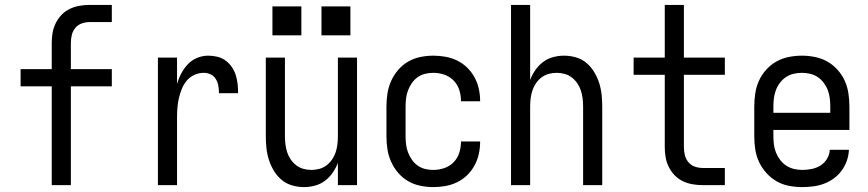

<svg xmlns="http://www.w3.org/2000/svg" viewBox="-20 -755 3540 783"><path d="M191 0V-403H64V-473H191V-580Q191 -601 194.5 -621.5Q198 -642 207.5 -661Q217 -680 231.5 -695Q246 -710 265 -719Q284 -728 304.5 -731.5Q325 -735 346 -735H436V-665H346Q329 -665 313.5 -659.5Q298 -654 287.5 -641.5Q277 -629 273 -613Q269 -597 269 -580V-473H436V-403H269V0Z M624 0V-520H702V-412Q708 -434 719 -455Q730 -476 746 -493Q762 -510 784 -519Q806 -528 829 -528Q848 -528 866.5 -523.5Q885 -519 900 -508Q915 -497 925.5 -481.5Q936 -466 941.5 -448.5Q947 -431 949 -412.5Q951 -394 951 -375H873Q873 -390 870.5 -404.5Q868 -419 860.5 -432Q853 -445 839.5 -451.5Q826 -458 811 -458Q791 -458 772.5 -449.5Q754 -441 741.5 -426Q729 -411 721.5 -392.5Q714 -374 709.5 -354.5Q705 -335 703.5 -315Q702 -295 702 -276V0Z M1220 8Q1195 8 1171 1Q1147 -6 1128.5 -21.5Q1110 -37 1097 -58.5Q1084 -80 1076.5 -103.5Q1069 -127 1066.5 -151.5Q1064 -176 1064 -200V-520H1142V-200Q1142 -183 1144 -166.5Q1146 -150 1151 -134.5Q1156 -119 1165.5 -105Q1175 -91 1188 -81Q1201 -71 1217 -66.5Q1233 -62 1250 -62Q1267 -62 1283 -66.5Q1299 -71 1312 -81Q1325 -91 1334.5 -105Q1344 -119 1349 -134.5Q1354 -150 1356 -166.5Q1358 -183 1358 -200V-520H1436V0H1358V-91Q1350 -70 1337 -51Q1324 -32 1305.5 -18Q1287 -4 1264.5 2Q1242 8 1220 8ZM1291 -611V-729H1409V-611ZM1091 -611V-729H1209V-611Z M1747 8Q1721 8 1694 2.5Q1667 -3 1644 -16.5Q1621 -30 1603.5 -50.5Q1586 -71 1575 -95.5Q1564 -120 1560 -146.5Q1556 -173 1556 -200V-320Q1556 -347 1560 -373.5Q1564 -400 1575 -424.5Q1586 -449 1603.5 -469.5Q1621 -490 1644 -503.5Q1667 -517 1694 -522.5Q1721 -528 1747 -528Q1772 -528 1797 -523.5Q1822 -519 1844.5 -508Q1867 -497 1885 -479.5Q1903 -462 1915 -440Q1927 -418 1932.5 -393.5Q1938 -369 1938 -344Q1938 -344 1938 -343.5Q1938 -343 1938 -342H1860Q1860 -342 1860 -342.5Q1860 -343 1860 -343Q1860 -366 1853 -388Q1846 -410 1830 -426.5Q1814 -443 1792 -450.5Q1770 -458 1747 -458Q1730 -458 1713.5 -454Q1697 -450 1683 -440Q1669 -430 1659.5 -416Q1650 -402 1644 -386.5Q1638 -371 1636 -354Q1634 -337 1634 -320V-200Q1634 -183 1636 -166Q1638 -149 1644 -133.5Q1650 -118 1659.5 -104Q1669 -90 1683 -80Q1697 -70 1713.5 -66Q1730 -62 1747 -62Q1770 -62 1792 -69.5Q1814 -77 1830 -93.5Q1846 -110 1853 -132Q1860 -154 1860 -177Q1860 -177 1860 -177.5Q1860 -178 1860 -178H1938Q1938 -177 1938 -176.5Q1938 -176 1938 -176Q1938 -151 1932.5 -126.5Q1927 -102 1915 -80Q1903 -58 1885 -40.5Q1867 -23 1844.5 -12Q1822 -1 1797 3.5Q1772 8 1747 8Z M2064 0V-735H2142V-429Q2150 -450 2163 -469Q2176 -488 2194.5 -502Q2213 -516 2235.5 -522Q2258 -528 2280 -528Q2305 -528 2329 -521Q2353 -514 2371.5 -498.5Q2390 -483 2403 -461.5Q2416 -440 2423.5 -416.5Q2431 -393 2433.5 -368.5Q2436 -344 2436 -320V0H2358V-320Q2358 -337 2356 -353.5Q2354 -370 2349 -385.5Q2344 -401 2334.5 -415Q2325 -429 2312 -439Q2299 -449 2283 -453.5Q2267 -458 2250 -458Q2233 -458 2217 -453.5Q2201 -449 2188 -439Q2175 -429 2165.5 -415Q2156 -401 2151 -385.5Q2146 -370 2144 -353.5Q2142 -337 2142 -320V0Z M2846 0Q2825 0 2804.5 -3.5Q2784 -7 2765 -16Q2746 -25 2731.5 -40Q2717 -55 2707.5 -74Q2698 -93 2694.5 -113.5Q2691 -134 2691 -155V-450H2564V-520H2691V-735H2769V-520H2936V-450H2769V-155Q2769 -138 2773 -122Q2777 -106 2787.5 -93.5Q2798 -81 2813.5 -75.5Q2829 -70 2846 -70H2936V0Z M3252 8Q3225 8 3198 3Q3171 -2 3147.5 -15.5Q3124 -29 3105.5 -49.5Q3087 -70 3075.5 -94.5Q3064 -119 3060 -146Q3056 -173 3056 -200V-320Q3056 -347 3060 -374Q3064 -401 3075 -425.5Q3086 -450 3104.5 -470.5Q3123 -491 3146 -504Q3169 -517 3196 -522.5Q3223 -528 3250 -528Q3277 -528 3304 -522.5Q3331 -517 3354 -504Q3377 -491 3395.5 -470.5Q3414 -450 3425 -425.5Q3436 -401 3440 -374Q3444 -347 3444 -320V-225H3134V-200Q3134 -183 3136 -166Q3138 -149 3144.5 -133Q3151 -117 3161.5 -103Q3172 -89 3186.5 -79.5Q3201 -70 3218 -66Q3235 -62 3252 -62Q3271 -62 3290.5 -66Q3310 -70 3326 -80Q3342 -90 3352.5 -107Q3363 -124 3364 -144H3442Q3441 -121 3433.5 -99.5Q3426 -78 3412.5 -59.5Q3399 -41 3380.5 -27.5Q3362 -14 3341 -6Q3320 2 3297 5Q3274 8 3252 8ZM3366 -295V-320Q3366 -337 3364 -354Q3362 -371 3356 -387Q3350 -403 3339.5 -417Q3329 -431 3315 -440.5Q3301 -450 3284 -454Q3267 -458 3250 -458Q3233 -458 3216 -454Q3199 -450 3185 -440.5Q3171 -431 3160.5 -417Q3150 -403 3144 -387Q3138 -371 3136 -354Q3134 -337 3134 -320V-295Z"/></svg>

Font: Iosevka SS04
Style: Regular
Weight: 400
Monospace: yes
Designer: Belleve Invis
Foundry: Belleve Invis
Version: Version 19.0.0; ttfautohint (v1.8.4)